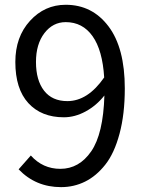

<svg xmlns="http://www.w3.org/2000/svg" viewBox="-20 -767 595 800"><path d="M260.7 -345.7Q345.7 -345.7 414.1 -444.3Q407.2 -557.6 365.7 -616.2Q324.2 -674.8 253.9 -674.8Q200.2 -674.8 165 -628.9Q129.9 -583 129.9 -508.8Q129.9 -432.6 163.6 -389.2Q197.3 -345.7 260.7 -345.7ZM57.6 -61.5 108.4 -119.1Q158.2 -63.5 231.4 -63.5Q309.6 -63.5 359.9 -136.2Q410.2 -209 415 -369.1Q381.8 -327.1 336.9 -302.7Q292 -278.3 246.1 -278.3Q152.3 -278.3 98.1 -337.4Q43.9 -396.5 43.9 -508.8Q43.9 -613.3 105 -680.2Q166 -747.1 253.9 -747.1Q364.3 -747.1 432.1 -657.2Q500 -567.4 500 -398.4Q500 -291 478 -209.5Q456.1 -127.9 418.5 -80.6Q380.9 -33.2 334.5 -10.3Q288.1 12.7 234.4 12.7Q128.9 12.7 57.6 -61.5Z"/></svg>

Font: irohakakuC Regular
Style: Regular
Weight: 400
Designer: [Source Han Sans]
Ryoko NISHIZUKA Ë•øÂ°öÊ∂ºÂ≠ê (kana & ideographs); Paul D. Hunt (Latin, Greek & Cyrillic); Wenlong ZHAN
Version: Version 1.001.20160904